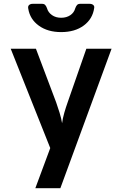

<svg xmlns="http://www.w3.org/2000/svg" viewBox="-20 -805 640 1005"><path d="M165 180 243 -30 36 -550H168L274 -269Q283 -244 292 -214.5Q301 -185 305 -160Q308 -185 316.5 -214.5Q325 -244 334 -269L432 -550H564L296 180ZM300 -637Q230 -637 183.5 -670.5Q137 -704 128 -759Q125 -772 132 -778.5Q139 -785 151 -785H200Q211 -785 216.5 -779Q222 -773 226 -762Q232 -740 252 -726Q272 -712 300 -712Q328 -712 348 -725.5Q368 -739 374 -762Q378 -773 383.5 -779Q389 -785 400 -785H449Q461 -785 468 -779Q475 -773 473 -763Q465 -706 418.5 -671.5Q372 -637 300 -637Z"/></svg>

Font: Pitagon Sans Mono
Style: Bold
Weight: 700
Monospace: yes
Designer: Travis Tran
Foundry: Pitagon
Version: Version 1.001; ttfautohint (v1.8.4.7-5d5b);gftools[0.9.26]